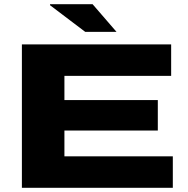

<svg xmlns="http://www.w3.org/2000/svg" viewBox="-20 -901 903 921"><path d="M539 -748H389L220 -876V-881H424ZM85 0V-688H801V-537H289V-421H737V-275H289V-151H809V0Z"/></svg>

Font: Archivo Expanded ExtraBold
Style: Regular
Weight: 800
Width: 7
Designer: Hector Gatti
Foundry: Omnibus-Type
Version: Version 2.001; ttfautohint (v1.8.3)